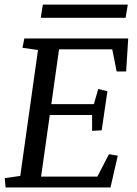

<svg xmlns="http://www.w3.org/2000/svg" viewBox="-20 -831 609 851"><path d="M200.7 -321.3 162.1 -48.3H411.6L462.9 -147.5L502 -141.1L469.7 0H4.9L1 -41.5L69.8 -51.3L148.4 -609.4L79.6 -619.1L87.9 -660.6H548.3L539.1 -514.2H497.1L477.5 -612.3H241.7L207.5 -369.6H396L415.5 -436.5L456.1 -426.8L430.7 -253.4L388.2 -251V-321.3ZM169.9 -810.5H546.4L536.6 -752H160.6Z"/></svg>

Font: Noticia Text
Style: Italic
Weight: 400
Italic angle: -8°
Designer: JM Sole
Foundry: JM Sole
Version: Version 1.003